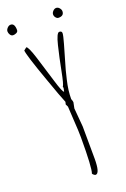

<svg xmlns="http://www.w3.org/2000/svg" viewBox="-158 -823 584 888"><g transform="rotate(-20 134.0 -379.0)"><path d="M265.1 -749Q265.1 -726.1 238.8 -726.1Q231 -726.1 225.1 -733.2Q219.2 -740.2 219.2 -748.8Q219.2 -757.3 226.6 -765.1Q233.9 -772.9 242.7 -772.9Q251.5 -772.9 258.3 -764.9Q265.1 -756.8 265.1 -749ZM38.1 -738.8Q38.1 -772 18.1 -772Q9.3 -772 1.7 -763.9Q-5.9 -755.9 -5.9 -747.3Q-5.9 -738.8 -0.5 -730.5Q4.9 -722.2 13.4 -722.2Q22 -722.2 30 -726.3Q38.1 -730.5 38.1 -738.8ZM170.9 -215.8 171.9 -57.1Q171.9 15.1 150.9 15.1Q147.5 15.1 142.6 11.2Q137.7 7.3 136.2 3.9Q146 -20.5 146 -170.9Q146 -200.2 142.3 -254.4Q138.7 -308.6 138.2 -325.2L131.8 -337.9L134.8 -350.1Q122.1 -379.4 87.9 -476.6Q38.1 -615.7 37.1 -638.2L50.8 -648.9Q60.5 -647.5 80.1 -585.2Q99.6 -522.9 118.4 -460.4Q137.2 -397.9 145 -396L148.9 -414.1L147 -418.9Q154.3 -427.7 166.3 -490Q178.2 -552.2 191.9 -608.2Q205.6 -664.1 218.3 -664.1Q231 -664.1 231 -653.3Q231 -642.6 220.2 -604.7Q209.5 -566.9 200.2 -535.6Q190.9 -504.4 186.3 -487.3Q181.6 -470.2 175.8 -444.3Q164.1 -395.5 164.1 -353Q168.9 -340.8 168.9 -335.9L163.1 -307.1Z"/></g></svg>

Font: Amatic SC
Style: Regular
Weight: 400
Version: Version 1.004